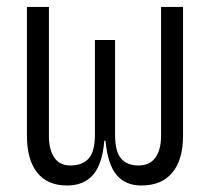

<svg xmlns="http://www.w3.org/2000/svg" viewBox="-20 -538 626 567"><path d="M397.5 9.8Q350.1 9.8 324 -21.7Q297.9 -53.2 291.5 -122.6H288.1Q282.2 -53.2 254.9 -21.7Q227.5 9.8 177.7 9.8Q120.1 9.8 89.8 -28.3Q59.6 -66.4 59.6 -136.7V-517.6H124.5V-136.7Q124.5 -95.2 140.6 -72.3Q156.7 -49.3 187.5 -49.3Q223.6 -49.3 241.9 -70.1Q260.3 -90.8 260.3 -140.1V-419.9H319.8V-140.1Q319.8 -90.8 337.4 -70.1Q355 -49.3 389.2 -49.3Q421.9 -49.3 438.7 -72.3Q455.6 -95.2 455.6 -136.7V-517.6H520.5V-136.7Q520.5 -66.4 489 -28.3Q457.5 9.8 397.5 9.8Z"/></svg>

Font: Cascadia Code NF Light
Style: Regular
Weight: 300
Monospace: yes
Designer: Aaron Bell
Foundry: Saja Typeworks
Version: Version 2404.023; ttfautohint (v1.8.4)